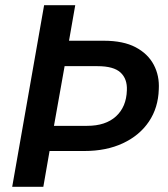

<svg xmlns="http://www.w3.org/2000/svg" viewBox="-20 -720 647 740"><path d="M27 0 150 -700H270L246 -563H380Q455 -563 502.5 -538Q550 -513 572.5 -470.5Q595 -428 592 -376Q590 -305 554 -251.5Q518 -198 454 -168Q390 -138 305 -138H171L147 0ZM188 -235H316Q387 -235 427 -271.5Q467 -308 469 -372Q471 -416 444.5 -440.5Q418 -465 356 -465H229Z"/></svg>

Font: DM Sans 16pt SemiBold
Style: Italic
Weight: 600
Italic angle: -10°
Version: Version 4.004;gftools[0.9.30]